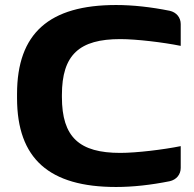

<svg xmlns="http://www.w3.org/2000/svg" viewBox="-20 -733 774 766"><path d="M48 -358V-342C48 -99 177 13 443 13C510 13 582 5 657 -10C684 -16 701 -37 701 -63V-150C632 -136 524 -123 460 -123C297 -123 227 -185 227 -346V-354C227 -515 297 -577 460 -577C524 -577 632 -564 701 -550V-637C701 -663 684 -684 657 -690C582 -705 510 -713 443 -713C177 -713 48 -601 48 -358Z"/></svg>

Font: LT Wave UI Medium
Style: Regular
Weight: 500
Designer: Daniel Lyons
Foundry: New Value
Version: Version 2.5 (Glyphs App)